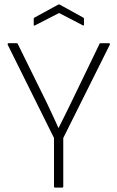

<svg xmlns="http://www.w3.org/2000/svg" viewBox="-20 -851 533 871"><path d="M230 0Q225 0 225 -5V-225L15 -648Q14 -652 15.5 -653.5Q17 -655 19 -655H56Q60 -655 61 -651L194 -381Q207 -353 220 -325.5Q233 -298 245 -271H246Q260 -298 273 -325Q286 -352 300 -380L431 -651Q432 -655 437 -655H474Q477 -655 478 -653.5Q479 -652 478 -648L267 -225V-5Q267 0 262 0ZM139 -736Q133 -733 133 -739V-765Q133 -769 136 -771L244 -830Q248 -832 251 -830L358 -771Q361 -770 361 -765V-739Q361 -734 356 -736L248 -792Z"/></svg>

Font: Sofia Sans Semi Condensed ExtraLight
Style: Regular
Weight: 250
Version: Version 4.100